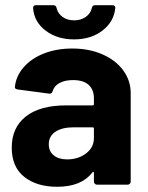

<svg xmlns="http://www.w3.org/2000/svg" viewBox="-20 -708 568 736"><path d="M257 -522Q322 -522 373 -499.5Q424 -477 452.5 -438Q481 -399 481 -351V-12Q481 -7 477.5 -3.5Q474 0 469 0H352Q347 0 343.5 -3.5Q340 -7 340 -12V-45Q340 -48 339 -48.5Q338 -49 337 -49Q336 -49 334 -47Q292 8 199 8Q121 8 73 -30Q25 -68 25 -142Q25 -219 79 -261.5Q133 -304 233 -304H335Q340 -304 340 -309V-331Q340 -364 320 -382.5Q300 -401 260 -401Q229 -401 208.5 -390Q188 -379 182 -359Q179 -349 171 -349Q170 -349 169 -349L48 -365Q37 -367 37 -373Q37 -373 37 -374Q41 -416 70.5 -450Q100 -484 148.5 -503Q197 -522 257 -522ZM237 -97Q280 -97 310 -120Q340 -143 340 -179V-215Q340 -220 335 -220H263Q218 -220 192.5 -203Q167 -186 167 -155Q167 -128 186 -112.5Q205 -97 237 -97ZM264 -557Q199 -557 155 -590.5Q111 -624 107 -676V-678Q107 -688 118 -688H185Q195 -688 197 -677Q202 -656 220 -643Q238 -630 264 -630Q290 -630 308.5 -643Q327 -656 332 -677Q334 -688 344 -688H410Q422 -688 422 -678Q417 -625 373 -591Q329 -557 264 -557Z"/></svg>

Font: LinhAnh
Style: Bold
Weight: 700
Designer: Jeremy Tribby
Foundry: Tribby Type
Version: Version 1.408